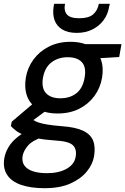

<svg xmlns="http://www.w3.org/2000/svg" viewBox="-54 -758 659 1010"><path d="M180 232Q108 232 57 214.5Q6 197 -17 161Q-40 125 -31 73Q-26 44 -9 15.5Q8 -13 40 -38.5Q72 -64 121 -83L175 -39Q116 -19 93 8Q70 35 65 62Q60 93 74.5 113Q89 133 119.5 143Q150 153 193 153Q256 153 297 129.5Q338 106 344 66Q351 27 329.5 6Q308 -15 236 -19Q178 -23 138.5 -30.5Q99 -38 73.5 -47.5Q48 -57 31.5 -69.5Q15 -82 3 -95L8 -118L127 -219L209 -191L75 -92L105 -140Q114 -132 123.5 -125.5Q133 -119 149 -113.5Q165 -108 194.5 -103Q224 -98 273 -94Q343 -89 382.5 -70.5Q422 -52 435.5 -19Q449 14 441 63Q434 106 402.5 144.5Q371 183 316 207.5Q261 232 180 232ZM249 -161Q185 -161 144 -186Q103 -211 88 -253.5Q73 -296 82 -350Q91 -403 122.5 -445.5Q154 -488 203.5 -513Q253 -538 316 -538Q381 -538 421 -513Q461 -488 476.5 -445.5Q492 -403 483 -350Q474 -296 443 -253.5Q412 -211 363 -186Q314 -161 249 -161ZM263 -241Q315 -241 348.5 -268Q382 -295 391 -349Q401 -404 377 -430.5Q353 -457 302 -457Q253 -457 217.5 -430.5Q182 -404 172 -349Q163 -295 188 -268Q213 -241 263 -241ZM388 -447 378 -526H585L573 -458ZM350 -585Q303 -585 273.5 -603Q244 -621 233 -652Q222 -683 228 -723L231 -738H288Q281 -702 298 -682Q315 -662 363 -662Q412 -662 435.5 -682Q459 -702 466 -738H524L520 -723Q514 -683 491 -652Q468 -621 432 -603Q396 -585 350 -585Z"/></svg>

Font: DM Sans 9pt Medium
Style: Italic
Weight: 500
Italic angle: -10°
Version: Version 4.004;gftools[0.9.30]